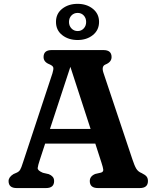

<svg xmlns="http://www.w3.org/2000/svg" viewBox="-20 -954 794 974"><path d="M254.5 -35.5Q254.5 0 213.5 0H64.5Q23.5 0 23.5 -35.5Q23.5 -55.5 48.5 -71L64.5 -78Q76 -83 82 -92.5Q88 -102 97 -131L246 -582Q252.5 -603 250.2 -611.8Q248 -620.5 230.5 -628Q201 -639.5 201 -664.5Q201 -700 242 -700H505Q546 -700 546 -664.5Q546 -639 514.5 -626.5Q494 -618 504.5 -585.5L651.5 -146Q662 -114 671.2 -98.5Q680.5 -83 698.5 -76Q717 -67 723.8 -58.2Q730.5 -49.5 730.5 -35.5Q730.5 0 689 0H477Q435.5 0 435.5 -35.5Q435.5 -60 463 -71.5L493 -78.5Q505 -82.5 503.8 -93.8Q502.5 -105 495 -128L463.5 -225.5H209L182.5 -144.5Q172.5 -114.5 171.2 -101.8Q170 -89 197.5 -77.5L227.5 -70.5Q240 -65.5 247.2 -57.2Q254.5 -49 254.5 -35.5ZM233.5 -300H439.5L337 -615ZM373.5 -751Q327.5 -751 295.8 -775.8Q264 -800.5 264 -843Q264 -885 295.8 -909.8Q327.5 -934.5 373.5 -934.5Q420 -934.5 451.2 -909.2Q482.5 -884 482.5 -843Q482.5 -801.5 451.2 -776.2Q420 -751 373.5 -751ZM374 -888.5Q355 -888.5 342.5 -875.5Q330 -862.5 330 -842.5Q330 -823 342.5 -809.8Q355 -796.5 374 -796.5Q392.5 -796.5 404.8 -809.8Q417 -823 417 -842.5Q417 -862.5 404.8 -875.5Q392.5 -888.5 374 -888.5Z"/></svg>

Font: Fraunces 9pt SuperSoft SemiBold
Style: Regular
Weight: 600
Version: Version 1.000;[0bf87f6ff]